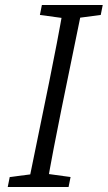

<svg xmlns="http://www.w3.org/2000/svg" viewBox="-20 -750 432 770"><path d="M11 0H255L263 -40L154 -55H136L19 -40L11 0ZM91 0H167C185 -103 205 -207 226 -310L312 -730H236C218 -627 198 -523 177 -420L91 0ZM140 -690 251 -675H270L384 -690L392 -730H148L140 -690Z"/></svg>

Font: Source Serif Variable
Style: Italic
Weight: 389
Italic angle: -12°
Designer: Frank Grießhammer
Foundry: Adobe Systems Incorporated
Version: Version 3.001;hotconv 1.0.111;makeotfexe 2.5.65597